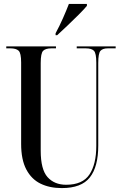

<svg xmlns="http://www.w3.org/2000/svg" viewBox="-20 -951 624 981"><path d="M296 10Q234 10 187.5 -12.5Q141 -35 114.5 -85Q88 -135 88 -216V-632Q88 -680 75 -692Q62 -704 33 -704H12V-714H266V-704H243Q213 -704 200.5 -691.5Q188 -679 188 -629V-181Q188 -85 223 -46Q258 -7 318 -7Q402 -7 437 -59.5Q472 -112 472 -206V-631Q472 -679 460 -691.5Q448 -704 418 -704H372V-714H571V-704H531Q505 -704 493.5 -691.5Q482 -679 482 -629V-207Q482 -99 439 -44.5Q396 10 296 10ZM264 -781Q284 -818 301.5 -857.5Q319 -897 332 -931H424V-921Q410 -904 382.5 -876.5Q355 -849 325 -820.5Q295 -792 272 -771H264Z"/></svg>

Font: Noto Serif Display ExtraCondensed Medium
Style: Regular
Weight: 500
Width: 2
Designer: Monotype Design Team
Foundry: Monotype Imaging Inc.
Version: Version 2.009